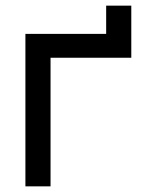

<svg xmlns="http://www.w3.org/2000/svg" viewBox="-20 -660 510 680"><path d="M70 0H159V-455.5H445V-640H356V-540H70Z"/></svg>

Font: Eudonet Medium
Style: Regular
Weight: 500
Designer: Mikhail Sharanda
Foundry: Mikhail Sharanda
Version: Version 4.503;Glyphs 3.1.2 (3151)